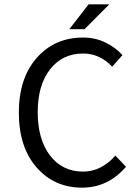

<svg xmlns="http://www.w3.org/2000/svg" viewBox="-20 -843 640 875"><path d="M295.9 -710 383.8 -823.2H478L365.2 -710ZM354 12.2Q227.5 12.2 146.7 -80.1Q65.9 -172.4 65.9 -330.1Q65.9 -486.8 147.5 -579.3Q229 -671.9 358.9 -671.9Q414.1 -671.9 460.2 -649.4Q506.3 -627 538.1 -591.8L491.2 -539.1Q434.6 -599.1 358.9 -599.1Q264.2 -599.1 208 -526.9Q151.9 -454.6 151.9 -332Q151.9 -207.5 208 -134.3Q264.2 -61 358.9 -61Q440.9 -61 505.9 -133.8L554.2 -83Q472.2 12.2 354 12.2Z"/></svg>

Font: Office Code Pro D
Style: Regular
Weight: 400
Designer: Nathan Rutzky & Paul D. Hunt
Foundry: Adobe Systems Incorporated
Version: Version 1.004;PS 001.004;hotconv 1.0.70;makeotf.lib2.5.58329